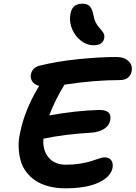

<svg xmlns="http://www.w3.org/2000/svg" viewBox="-20 -1085 740 1048"><path d="M490.2 -837.9Q454.6 -837.9 423.3 -861.6Q392.1 -885.3 375.5 -922.1Q358.9 -959 362.8 -996.1Q365.7 -1030.8 382.1 -1047.9Q398.4 -1064.9 430.2 -1064.9Q457 -1064.9 470.7 -1050Q484.4 -1035.2 490.2 -1001Q493.2 -981 501.5 -964.6Q509.8 -948.2 518.3 -938Q526.9 -927.7 535.2 -918.5Q543.5 -909.2 547.4 -898.7Q551.3 -888.2 548.8 -876Q541 -837.9 490.2 -837.9ZM337.9 -57.1Q287.1 -57.1 245.4 -68.1Q203.6 -79.1 174.1 -98.9Q144.5 -118.7 123.3 -146.5Q102.1 -174.3 92.8 -208Q83.5 -241.7 81.8 -280.3Q80.1 -318.8 89.8 -360.8Q113.8 -481.4 187 -605Q189 -608.9 193.8 -616.2Q167.5 -623.5 156 -640.6Q144.5 -657.7 148.9 -680.2Q155.8 -714.8 193.8 -726.1Q292 -750.5 408.2 -762.2Q524.4 -773.9 613.8 -773.9Q658.7 -773.9 681.9 -751.2Q705.1 -728.5 698.2 -694.8Q694.3 -673.8 678 -660.9Q661.6 -647.9 633.8 -647.9Q494.6 -647.9 332 -623Q280.3 -539.1 249 -455.1Q392.6 -481 521 -484.9Q558.1 -484.9 572.3 -470.9Q586.4 -457 582 -429.2Q575.2 -397.5 546.4 -380.4Q517.6 -363.3 478 -360.8Q335 -352.5 216.8 -328.1Q212.4 -264.2 245.4 -225.1Q278.3 -186 340.8 -186Q382.3 -186 420.2 -192.4Q458 -198.7 479.5 -206.1Q501 -213.4 520.5 -219.7Q540 -226.1 549.8 -226.1Q575.2 -226.1 586.9 -210.7Q598.6 -195.3 594.2 -168Q584 -118.7 516.8 -87.9Q449.7 -57.1 337.9 -57.1Z"/></svg>

Font: Shantell Sans Bouncy
Style: Italic
Weight: 600
Italic angle: -11.31°
Designer: Stephen Nixon, Anya Danilova, Shantell Martin
Foundry: Arrow Type
Version: Version 1.006;[9816181b4]